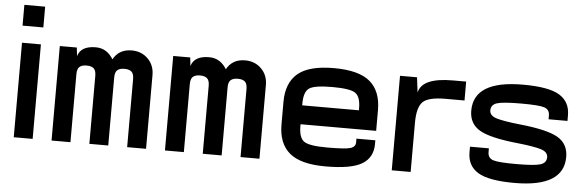

<svg xmlns="http://www.w3.org/2000/svg" viewBox="-47 -851 3094 1012"><g transform="rotate(5 1500.0 -345.0)"><path d="M50 0H150V-500H50ZM45 -590H155V-700H45Z M250 0H350V-447L345 -455L340 -500H250ZM345 -455 350 -360Q350 -388 362.5 -399Q375 -410 400 -410Q425 -410 437.5 -399Q450 -388 450 -360V0H550V-390L535 -450Q501 -510 440 -510Q361 -510 345 -455ZM530 -450 550 -360Q550 -388 562.5 -399Q575 -410 600 -410Q625 -410 637.5 -399Q650 -388 650 -360V0H750V-390Q750 -442 716 -476Q682 -510 630 -510Q560 -510 530 -450Z M850 0H950V-447L945 -455L940 -500H850ZM945 -455 950 -360Q950 -388 962.5 -399Q975 -410 1000 -410Q1025 -410 1037.5 -399Q1050 -388 1050 -360V0H1150V-390L1135 -450Q1101 -510 1040 -510Q961 -510 945 -455ZM1130 -450 1150 -360Q1150 -388 1162.5 -399Q1175 -410 1200 -410Q1225 -410 1237.5 -399Q1250 -388 1250 -360V0H1350V-390Q1350 -442 1316 -476Q1282 -510 1230 -510Q1160 -510 1130 -450Z M1450 -310V-250H1550V-310Q1550 -371 1577.5 -390.5Q1605 -410 1700 -410Q1795 -410 1822.5 -390.5Q1850 -371 1850 -310V-200H1950V-310Q1950 -410 1891 -460Q1832 -510 1700 -510Q1568 -510 1509 -460Q1450 -410 1450 -310ZM1700 -90Q1605 -90 1577.5 -109.5Q1550 -129 1550 -190V-250H1450V-190Q1450 -90 1509 -40Q1568 10 1700 10Q1837 10 1893.5 -24.5Q1950 -59 1950 -130V-150H1850V-130Q1850 -106 1822 -98Q1794 -90 1700 -90ZM1500 -200H1950V-300H1500Z M2050 0H2150V-420L2140 -500H2050ZM2150 -420V-260Q2150 -340 2178.5 -370Q2207 -400 2300 -400H2400V-500H2330Q2166 -500 2150 -420Z M2960 -150Q2960 -219 2904 -252Q2848 -285 2700 -300Q2615 -309 2577.5 -320.5Q2540 -332 2540 -360Q2540 -390 2571.5 -400Q2603 -410 2700 -410Q2795 -410 2822.5 -400.5Q2850 -391 2850 -360V-340H2950V-370Q2950 -441 2893.5 -475.5Q2837 -510 2700 -510Q2440 -510 2440 -350Q2440 -281 2496 -248Q2552 -215 2700 -200Q2785 -191 2822.5 -179.5Q2860 -168 2860 -140Q2860 -110 2828.5 -100Q2797 -90 2700 -90Q2605 -90 2577.5 -99.5Q2550 -109 2550 -140V-160H2450V-130Q2450 -59 2506.5 -24.5Q2563 10 2700 10Q2960 10 2960 -150Z"/></g></svg>

Font: Millimetre
Style: Regular
Weight: 500
Designer: Jérémy Landes
Version: Version 1.0